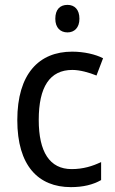

<svg xmlns="http://www.w3.org/2000/svg" viewBox="-20 -758 471 788"><path d="M257 -738C227 -738 207 -720 207 -681C207 -644 228 -625 257 -625C285 -625 306 -644 306 -681C306 -719 286 -738 257 -738ZM271 10C321 10 362 0 395 -19V-93C360 -76 321 -64 274 -64C184 -64 139 -134 139 -266C139 -401 184 -471 277 -471C308 -471 347 -460 376 -448L403 -519C372 -535 325 -546 276 -546C140 -546 51 -455 51 -265C51 -78 137 10 271 10Z"/></svg>

Font: Noto Sans Lao SemiCondensed
Style: Regular
Weight: 400
Width: 4
Designer: Monotype Design Team
Foundry: Monotype Imaging Inc.
Version: Version 2.003